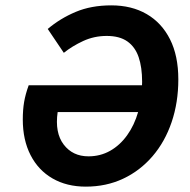

<svg xmlns="http://www.w3.org/2000/svg" viewBox="-20 -684 708 716"><path d="M300 12Q229 12 176 -18.5Q123 -49 94 -105.5Q65 -162 65 -238Q65 -275 70 -304Q75 -333 87 -366H540L519 -266H195Q184 -189 217.5 -145Q251 -101 310 -101Q354 -101 390.5 -121.5Q427 -142 454 -179.5Q481 -217 495.5 -267.5Q510 -318 510 -379Q510 -433 497 -471Q484 -509 455 -529.5Q426 -550 378 -550Q331 -550 290 -531Q249 -512 218 -487L158 -576Q204 -615 262 -639.5Q320 -664 395 -664Q471 -664 527 -631.5Q583 -599 614 -537.5Q645 -476 645 -388Q645 -302 620 -228.5Q595 -155 548.5 -101Q502 -47 439 -17.5Q376 12 300 12Z"/></svg>

Font: Source Sans 3
Style: Bold Italic
Weight: 700
Italic angle: -11°
Designer: Paul D. Hunt
Foundry: Adobe
Version: Version 3.052;hotconv 1.1.0;makeotfexe 2.6.0